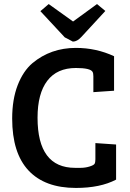

<svg xmlns="http://www.w3.org/2000/svg" viewBox="-20 -913 642 946"><path d="M436 -559Q425 -578 354 -578Q261 -578 213 -515Q165 -452 165 -333Q165 -86 350 -86Q353 -86 376.5 -86Q400 -86 421 -92.5Q442 -99 446 -106Q450 -113 450 -128V-208L552 -201V-28Q474 13 354 13Q201 13 120.5 -73Q40 -159 40 -329Q40 -423 67 -493Q94 -563 140 -602Q230 -677 354 -677Q454 -677 542 -636V-466L440 -459V-537Q440 -552 436 -559ZM458 -893 499 -859 381 -731Q360 -708 339 -708L299 -729L179 -858L220 -893L340 -807Z"/></svg>

Font: Bree Serif
Style: Regular
Weight: 400
Designer: Veronika Burian, Jos Scaglione
Foundry: TypeTogether
Version: Version 1.001